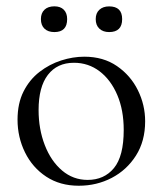

<svg xmlns="http://www.w3.org/2000/svg" viewBox="-20 -580 519 613"><path d="M231.4 13Q171.6 13 127.6 -16Q83.6 -45 59.8 -93.5Q36 -142 36 -198Q36 -250 55.2 -288Q74.4 -326 106.2 -350.5Q138 -375 175.4 -387Q212.8 -399 249.2 -399Q310 -399 353.5 -369Q397 -339 420.2 -292Q443.4 -245 443.4 -192.8Q443.4 -129.4 414.1 -83.3Q384.8 -37.2 336.8 -12.1Q288.8 13 231.4 13ZM259.8 -5.6Q312.6 -5.6 343.8 -43.4Q375 -81.2 375 -165Q375 -228.4 354.5 -276.6Q334 -324.8 298.2 -352.2Q262.4 -379.6 216 -379.6Q162.6 -379.6 132.9 -341Q103.2 -302.4 103.2 -228.6Q103.2 -167.8 123 -116.7Q142.8 -65.6 178.2 -35.6Q213.6 -5.6 259.8 -5.6ZM153.6 -477.6Q133.4 -477.6 122 -488.5Q110.6 -499.4 110.6 -519Q110.6 -538.2 122 -549Q133.4 -559.8 153.6 -559.8Q173 -559.8 183.7 -549Q194.4 -538.2 194.4 -519Q194.4 -477.6 153.6 -477.6ZM328.4 -477.6Q309 -477.6 297.3 -488.5Q285.6 -499.4 285.6 -519Q285.6 -538.2 297.3 -548.9Q309 -559.6 328.4 -559.6Q370 -559.6 370 -519Q370 -477.6 328.4 -477.6Z"/></svg>

Font: Cormorant Infant Light
Style: Regular
Weight: 300
Designer: Christian Thalmann (Catharsis Fonts)
Foundry: Catharsis Fonts
Version: Version 4.001